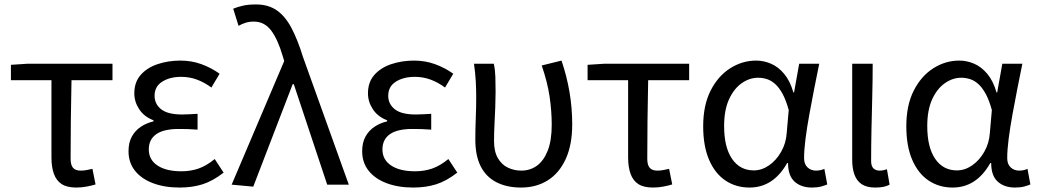

<svg xmlns="http://www.w3.org/2000/svg" viewBox="-20 -829 4662 862"><path d="M322 13Q281 13 257 -2.5Q233 -18 222 -48.5Q211 -79 211 -122V-469H29V-538L106 -543H485V-469H301Q299 -377 298 -287.5Q297 -198 297 -116Q297 -88 308 -75.5Q319 -63 342 -63Q356 -63 369 -65.5Q382 -68 395 -71L409 -1Q393 4 370 8.5Q347 13 322 13Z M786 13Q719 13 667 -6.5Q615 -26 586 -62.5Q557 -99 557 -150Q557 -189 572 -216Q587 -243 612.5 -260Q638 -277 669 -284V-289Q627 -305 605 -338.5Q583 -372 583 -410Q583 -460 611.5 -492.5Q640 -525 687.5 -541Q735 -557 790 -557Q840 -557 884 -541Q928 -525 966 -498L929 -436Q898 -459 864.5 -471.5Q831 -484 793 -484Q743 -484 708.5 -462.5Q674 -441 674 -399Q674 -362 703.5 -338.5Q733 -315 798 -315Q814 -315 830.5 -316Q847 -317 867 -318V-247Q843 -249 822.5 -249.5Q802 -250 782 -250Q715 -250 681.5 -226.5Q648 -203 648 -158Q648 -112 687 -86Q726 -60 795 -60Q835 -60 870.5 -72Q906 -84 944 -115L984 -54Q935 -16 889 -1.5Q843 13 786 13Z M1117 9 1020 0 1256 -555 1249 -578Q1227 -653 1197 -692.5Q1167 -732 1120 -732Q1098 -732 1081.5 -726.5Q1065 -721 1051 -713L1027 -790Q1047 -798 1070.5 -803.5Q1094 -809 1130 -809Q1184 -809 1222 -783Q1260 -757 1288 -704.5Q1316 -652 1340 -574L1546 0H1449L1299 -451H1294Z M1835 13Q1768 13 1716 -6.5Q1664 -26 1635 -62.5Q1606 -99 1606 -150Q1606 -189 1621 -216Q1636 -243 1661.5 -260Q1687 -277 1718 -284V-289Q1676 -305 1654 -338.5Q1632 -372 1632 -410Q1632 -460 1660.5 -492.5Q1689 -525 1736.5 -541Q1784 -557 1839 -557Q1889 -557 1933 -541Q1977 -525 2015 -498L1978 -436Q1947 -459 1913.5 -471.5Q1880 -484 1842 -484Q1792 -484 1757.5 -462.5Q1723 -441 1723 -399Q1723 -362 1752.5 -338.5Q1782 -315 1847 -315Q1863 -315 1879.5 -316Q1896 -317 1916 -318V-247Q1892 -249 1871.5 -249.5Q1851 -250 1831 -250Q1764 -250 1730.5 -226.5Q1697 -203 1697 -158Q1697 -112 1736 -86Q1775 -60 1844 -60Q1884 -60 1919.5 -72Q1955 -84 1993 -115L2033 -54Q1984 -16 1938 -1.5Q1892 13 1835 13Z M2319 13Q2255 13 2208.5 -11Q2162 -35 2138 -82.5Q2114 -130 2114 -202Q2114 -250 2116 -298.5Q2118 -347 2118 -394Q2118 -427 2116 -464Q2114 -501 2108 -543H2197Q2203 -515 2204 -483.5Q2205 -452 2205 -416Q2205 -386 2203.5 -347.5Q2202 -309 2200 -269.5Q2198 -230 2198 -196Q2198 -148 2215.5 -118.5Q2233 -89 2261 -76Q2289 -63 2320 -63Q2360 -63 2390.5 -85Q2421 -107 2439 -152.5Q2457 -198 2457 -269Q2457 -330 2447.5 -395Q2438 -460 2412 -535L2501 -557Q2525 -486 2537 -415Q2549 -344 2549 -271Q2549 -179 2520 -115.5Q2491 -52 2439.5 -19.5Q2388 13 2319 13Z M2911 13Q2870 13 2846 -2.5Q2822 -18 2811 -48.5Q2800 -79 2800 -122V-469H2618V-538L2695 -543H3074V-469H2890Q2888 -377 2887 -287.5Q2886 -198 2886 -116Q2886 -88 2897 -75.5Q2908 -63 2931 -63Q2945 -63 2958 -65.5Q2971 -68 2984 -71L2998 -1Q2982 4 2959 8.5Q2936 13 2911 13Z M3345 13Q3284 13 3237 -18.5Q3190 -50 3163.5 -111.5Q3137 -173 3137 -262Q3137 -356 3170 -421.5Q3203 -487 3257.5 -522Q3312 -557 3375 -557Q3409 -557 3441.5 -543Q3474 -529 3500.5 -497.5Q3527 -466 3542 -414H3545L3568 -543H3658Q3647 -490 3635.5 -431Q3624 -372 3613.5 -314.5Q3603 -257 3596.5 -206.5Q3590 -156 3590 -119Q3590 -92 3605.5 -77.5Q3621 -63 3644 -63Q3653 -63 3663 -65Q3673 -67 3681 -71L3694 -1Q3683 4 3666 8.5Q3649 13 3625 13Q3577 13 3547.5 -13.5Q3518 -40 3518 -97H3514Q3452 13 3345 13ZM3364 -64Q3400 -64 3432.5 -86.5Q3465 -109 3487 -147.5Q3509 -186 3512 -232L3521 -335Q3509 -379 3493.5 -407.5Q3478 -436 3460 -452Q3442 -468 3422.5 -474Q3403 -480 3384 -480Q3345 -480 3310 -455.5Q3275 -431 3253 -383Q3231 -335 3231 -263Q3231 -168 3266.5 -116Q3302 -64 3364 -64Z M3909 13Q3872 13 3849.5 -1.5Q3827 -16 3816.5 -44Q3806 -72 3806 -112V-543H3898Q3898 -470 3896 -394Q3894 -318 3892.5 -245Q3891 -172 3891 -106Q3891 -83 3901.5 -73Q3912 -63 3929 -63Q3937 -63 3945 -64.5Q3953 -66 3962 -69L3974 0Q3963 6 3948 9.5Q3933 13 3909 13Z M4257 13Q4196 13 4149 -18.5Q4102 -50 4075.5 -111.5Q4049 -173 4049 -262Q4049 -356 4082 -421.5Q4115 -487 4169.5 -522Q4224 -557 4287 -557Q4321 -557 4353.5 -543Q4386 -529 4412.5 -497.5Q4439 -466 4454 -414H4457L4480 -543H4570Q4559 -490 4547.5 -431Q4536 -372 4525.5 -314.5Q4515 -257 4508.5 -206.5Q4502 -156 4502 -119Q4502 -92 4517.5 -77.5Q4533 -63 4556 -63Q4565 -63 4575 -65Q4585 -67 4593 -71L4606 -1Q4595 4 4578 8.5Q4561 13 4537 13Q4489 13 4459.5 -13.5Q4430 -40 4430 -97H4426Q4364 13 4257 13ZM4276 -64Q4312 -64 4344.5 -86.5Q4377 -109 4399 -147.5Q4421 -186 4424 -232L4433 -335Q4421 -379 4405.5 -407.5Q4390 -436 4372 -452Q4354 -468 4334.5 -474Q4315 -480 4296 -480Q4257 -480 4222 -455.5Q4187 -431 4165 -383Q4143 -335 4143 -263Q4143 -168 4178.5 -116Q4214 -64 4276 -64Z"/></svg>

Font: Farlight84_Sys_V01
Style: Regular
Weight: 400
Designer: Ryoko NISHIZUKA  (kana, bopomofo & ideographs); Paul D. Hunt (Latin, Greek & Cyrillic); Sandoll Communications , Soo-you
Foundry: Adobe
Version: Version 2.004;October 29, 2024;FontCreator 14.0.0.2814 64-bi